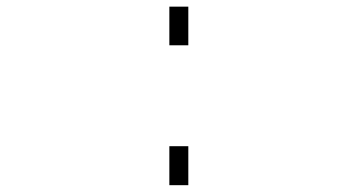

<svg xmlns="http://www.w3.org/2000/svg" viewBox="-20 -542 1040 563"><path d="M476.6 -409.2V-522.5H532.2V-409.2ZM476.6 1V-113.3H532.2V1Z"/></svg>

Font: Gen Shin Gothic Monospace Light
Style: Regular
Weight: 300
Designer: [Source Han Sans]
Ryoko NISHIZUKA  (kana & ideographs); Paul D. Hunt (Latin, Greek & Cyrillic); Wenlong ZHANG  (bopomofo
Version: Version 1.002.20150607